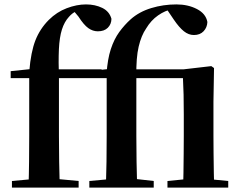

<svg xmlns="http://www.w3.org/2000/svg" viewBox="-20 -850 1088 870"><path d="M34.1 0V-29.9L147.4 -40.2H226.4L336.3 -29.9V0ZM109.1 0Q111.1 -58.2 111.7 -117.4Q112.4 -176.6 112.4 -234.8V-496.1H28.4V-527.5L159.5 -541.2L112.1 -516.1L112.8 -528.1Q119.8 -614.3 140.4 -667.1Q161.1 -719.8 201.2 -759.9Q237.2 -795.7 282.4 -812.8Q327.6 -830 369.6 -830Q410.9 -830 443.4 -814.2Q475.8 -798.4 485 -764.7Q484.7 -740.5 468.6 -724.3Q452.5 -708.1 423.3 -708.1Q400.4 -708.1 380.1 -722.6Q359.7 -737.1 335.5 -774.8L312.9 -801.9V-817H359.9V-808.7Q341.7 -806 324.7 -798.5Q307.6 -791.1 292.5 -773.8Q271.7 -751.3 260.6 -716.3Q249.5 -681.4 246.9 -627.2Q244.4 -573.1 247.1 -491.5V-234.8Q247.1 -176.6 248.1 -117.4Q249.1 -58.2 250.8 0ZM180.6 -496.1V-535.7H440.5V-496.1ZM384.8 0V-29.9L498.1 -40.2H584.6L676.6 -29.9V0ZM459.8 0Q461.8 -58.2 462.6 -117.4Q463.4 -176.6 463.4 -234.8V-496.1H379.4V-527.5L510.2 -541.2L462.8 -516.1Q467.3 -582 482.1 -627.3Q497 -672.7 520.5 -705Q544.1 -737.3 572.3 -762.7Q610.8 -796.8 665.4 -813.4Q720 -830 779.3 -830Q832 -830 872.4 -809Q912.8 -788.1 919.7 -750.3Q918.7 -725.6 902.6 -708.5Q886.5 -691.3 858.6 -691.3Q834.5 -691.3 813.2 -708.4Q791.8 -725.4 767.5 -761.2L733.7 -811.2V-817.4H761V-808.6Q728.4 -802.5 696.4 -780.3Q664.4 -758.1 642.3 -721.2Q620 -688.9 608.3 -638.6Q596.5 -588.4 597.8 -504.4V-234.8Q597.8 -176.6 598.8 -117.4Q599.8 -58.2 601.5 0ZM738.8 0V-29.9L844.2 -40.2H906.8L1014.2 -29.9V0ZM809 0Q810.8 -25.5 811.3 -67.4Q811.8 -109.4 812.3 -154.8Q812.8 -200.3 812.8 -234.8V-331Q812.8 -384.3 811.9 -421.2Q811 -458 809 -496.1H531.3V-535.7H810.5L937.5 -550.4L949.8 -541.7L947.2 -388.7V-234.8Q947.2 -200.3 947.7 -154.8Q948.2 -109.4 948.9 -67.4Q949.5 -25.5 950.5 0Z"/></svg>

Font: Noto Serif KR
Style: Regular
Weight: 200
Designer: Ryoko NISHIZUKA 西塚涼子 (kana & ideographs); Frank Grießhammer (Latin, Greek & Cyrillic); Wenlong ZHANG 张文龙 (bopomofo); San
Foundry: Adobe
Version: Version 2.001;hotconv 1.1.0;makeotfexe 2.6.0